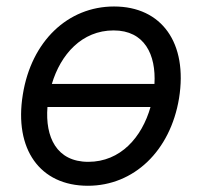

<svg xmlns="http://www.w3.org/2000/svg" viewBox="-20 -573 637 604"><path d="M256.4 11.4C400.9 11.4 516 -98 543.3 -264.2C571 -437.5 489 -552.6 338.8 -552.6C193.5 -552.6 78.5 -443.2 51.8 -275.6C23.8 -103.7 105.5 11.4 256.4 11.4ZM129.3 -236.5H453.5C426.5 -141 359 -63.9 257.8 -63.9C157.7 -63.9 121.8 -142 129.3 -236.5ZM143.1 -308.9C170.8 -402 237.6 -477.3 337.4 -477.3C434.7 -477.3 471.2 -401.3 465.9 -308.9Z"/></svg>

Font: Margiela Sans
Style: Italic
Weight: 400
Italic angle: -9.39999°
Designer: Stefan Endress, Andreas Faust
Version: Version 1.100;FEAKit 1.0